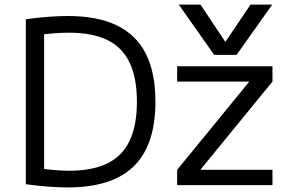

<svg xmlns="http://www.w3.org/2000/svg" viewBox="-20 -810 1270 840"><path d="M762 -790H857L965 -628H967L1076 -790H1171L1015 -570H917ZM277 10Q239 10 191.5 6.5Q144 3 93 -4V-726Q144 -733 191.5 -736.5Q239 -740 277 -740Q406 -740 491 -699Q576 -658 618 -575Q660 -492 660 -365Q660 -238 618 -155Q576 -72 491 -31Q406 10 277 10ZM281 -63Q384 -63 449.5 -95Q515 -127 547 -194Q579 -261 579 -365Q579 -469 547 -536Q515 -603 449.5 -635Q384 -667 281 -667Q249 -667 212 -664Q175 -661 132 -655L173 -697V-33L132 -75Q175 -70 212 -66.5Q249 -63 281 -63ZM755 0V-67L1069 -451V-453H755V-520H1172V-453L858 -69V-67H1172V0Z"/></svg>

Font: M PLUS 2
Style: Regular
Weight: 400
Designer: Coji Morishita
Foundry: UNDERFOREST DESIGN
Version: Version 1.001